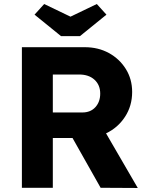

<svg xmlns="http://www.w3.org/2000/svg" viewBox="-20 -935 741 956"><path d="M89 0V-700H402Q469 -700 522 -671Q575 -642 606.5 -591.5Q638 -541 638 -477Q638 -408 602.5 -353.5Q567 -299 508 -271L666 1L481 0L341 -248H243V0ZM243 -375H390Q431 -375 455 -401.5Q479 -428 479 -469Q479 -512 450.5 -538Q422 -564 374 -564H243ZM284 -755 152 -862 200 -915 331 -852 462 -915 510 -862 378 -755Z"/></svg>

Font: Readex Pro bold
Style: Bold
Weight: 700
Designer: Bonnie Shaver-Troup, Thomas Jockin
Foundry: Lexend
Version: Version 1.200; ttfautohint (v1.8.3)